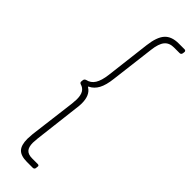

<svg xmlns="http://www.w3.org/2000/svg" viewBox="-293 -761 869 869"><g transform="rotate(45 142.0 -326.5)"><path d="M59 30Q59 22 61 -2L89 -225Q91 -247 91 -254Q91 -281 82 -295.5Q73 -310 55 -315Q47 -318 48 -326L49 -335Q50 -343 59 -346Q83 -351 96.5 -372.5Q110 -394 115 -435L141 -651Q148 -709 170.5 -734Q193 -759 238 -759H276Q280 -759 282.5 -756Q285 -753 284 -749L283 -741Q281 -731 272 -731H236Q206 -731 190.5 -712Q175 -693 170 -650L144 -438Q139 -394 125.5 -369Q112 -344 89 -333Q84 -331 89 -328Q120 -309 120 -257Q120 -242 117 -222L91 -3Q89 17 89 25Q89 53 100.5 65.5Q112 78 137 78H173Q183 78 181 88L180 96Q180 100 177 103Q174 106 169 106H132Q93 106 76 88.5Q59 71 59 30Z"/></g></svg>

Font: Barlow Semi Condensed Thin
Style: Italic
Weight: 250
Width: 4
Italic angle: -7°
Designer: Jeremy Tribby
Foundry: Tribby Type
Version: Version 1.408